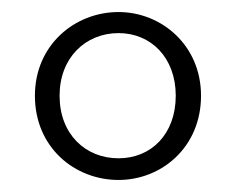

<svg xmlns="http://www.w3.org/2000/svg" viewBox="-20 -773 391 319"><path d="M177 -510C122 -510 79 -550 79 -614C79 -677 122 -718 177 -718C231 -718 272 -677 272 -614C272 -550 231 -510 177 -510ZM177 -474C248 -474 314 -528 314 -614C314 -698 248 -753 177 -753C104 -753 38 -698 38 -614C38 -528 104 -474 177 -474Z"/></svg>

Font: Noto Serif CJK JP SemiBold
Style: Regular
Weight: 600
Designer: Ryoko NISHIZUKA 西塚涼子 (kana & ideographs); Frank Grießhammer (Latin, Greek & Cyrillic); Wenlong ZHANG 张文龙 (bopomofo); San
Foundry: Adobe
Version: Version 2.001;hotconv 1.1.0;makeotfexe 2.6.0